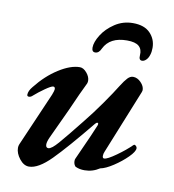

<svg xmlns="http://www.w3.org/2000/svg" viewBox="-76 -713 719 795"><g transform="rotate(10 283.5 -316.0)"><path d="M40 -55Q40 -63 43 -70L141 -296Q148 -314 148 -320Q148 -330 140 -330Q132 -330 107 -312.5Q82 -295 64 -279Q56 -271 48 -271Q40 -271 40 -278Q40 -294 56 -313Q97 -365 146.5 -396.5Q196 -428 235 -428Q250 -428 264 -411.5Q278 -395 278 -378Q278 -373 276 -367Q256 -327 221 -247L161 -118Q153 -100 153 -89Q153 -75 164 -75Q177 -75 204 -106Q231 -137 289 -210Q323 -252 357 -300.5Q391 -349 410 -380Q425 -404 436 -415.5Q447 -427 459 -427Q477 -427 492 -411.5Q507 -396 507 -380Q507 -377 505 -371L396 -101Q392 -92 392 -83Q392 -73 399 -73Q412 -73 448.5 -99Q485 -125 508 -148Q511 -151 512 -151Q516 -151 520 -147Q524 -143 524 -138Q524 -124 500 -100Q476 -76 444 -55Q412 -34 390 -30Q361 -11 327 -11Q306 -11 291 -18Q287 -19 283.5 -26Q280 -33 280 -41Q280 -49 282 -52L295 -81Q336 -171 349 -204Q350 -206 350 -209Q350 -214 346 -214Q342 -214 337 -208Q244 -94 190.5 -40Q137 14 98 14Q76 14 58 -9Q40 -32 40 -55ZM517 -559Q517 -542 513 -530Q509 -516 500.5 -507.5Q492 -499 483 -499Q469 -499 471 -520Q473 -545 458 -558Q443 -571 408 -571Q336 -571 311 -520Q302 -499 286 -499Q272 -499 272 -517Q272 -540 291 -570.5Q310 -601 344 -623.5Q378 -646 420 -646Q468 -646 492.5 -620.5Q517 -595 517 -559Z"/></g></svg>

Font: EB Garamond SemiBold
Style: Italic
Weight: 600
Italic angle: -17.2°
Designer: Georg Duffner and Octavio Pardo
Foundry: Georg Duffner
Version: Version 1.000